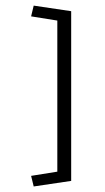

<svg xmlns="http://www.w3.org/2000/svg" viewBox="-20 -550 377 690"><path d="M101.1 120.1 91.8 82 186 66.9V-476.1L91.8 -491.2L101.1 -529.8L235.8 -509.8V100.1Z"/></svg>

Font: Scheherazade Urdu
Style: Regular
Weight: 400
Designer: SIL International
Foundry: SIL International
Version: Version 1.005 (build 117/117)